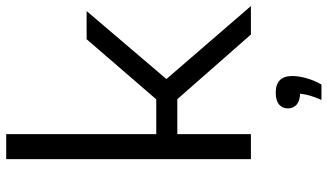

<svg xmlns="http://www.w3.org/2000/svg" viewBox="-244 -604 1081 634"><g transform="rotate(-90 297.0 -287.5)"><path d="M88 0V-808H170.5V-312.5H285.5L484 -542.5H577L352.5 -279L593.5 0H499.5L286 -243H170.5V0ZM283.5 233Q293 211.5 297.8 194.8Q302.5 178 304 162.5Q279.5 161.5 267.5 150.5Q255.5 139.5 255.5 122.5Q255.5 104 268.5 93Q281.5 82 307.5 82Q362.5 82 362.5 136.5Q362.5 157.5 355.2 183.5Q348 209.5 334.5 233Z"/></g></svg>

Font: Encode Sans Expanded
Style: Regular
Weight: 400
Width: 7
Designer: Multiple Designers
Foundry: Impallari Type
Version: Version 3.000; ttfautohint (v1.8.3) -l 8 -r 50 -G 200 -x 14 